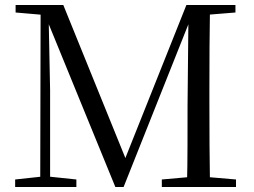

<svg xmlns="http://www.w3.org/2000/svg" viewBox="-20 -748 1015 768"><path d="M40.6 0V-30.1L151.9 -42.1H171.2L285.5 -30.1V0ZM42.4 -698V-728H179.8V-686.9H170.9ZM140.9 0 142.5 -728H173.6L180.4 -387.1V0ZM441.4 0 157 -695.3H151.6V-728H233.2L491.8 -90.5H470.1L476.4 -103.2L725.6 -728H764.6V-695.3H751.6L741 -669.7L474.4 0ZM627.3 0V-30.1L763.8 -42.1H784.1L924 -30.1V0ZM727.7 0Q730 -84.1 730 -166.7Q730 -249.3 730.2 -325.4L734.2 -728H820Q818.6 -645 818.1 -560.5Q817.6 -476.1 817.6 -391.1V-336.8Q817.6 -251.7 818.1 -167.7Q818.6 -83.6 820 0ZM773.7 -686.9V-728H921.8V-698L784.4 -686.9Z"/></svg>

Font: Noto Serif SC ExtraLight
Style: Regular
Weight: 200
Designer: Ryoko NISHIZUKA 西塚涼子 (kana & ideographs); Frank Grießhammer (Latin, Greek & Cyrillic); Wenlong ZHANG 张文龙 (bopomofo); San
Foundry: Adobe
Version: Version 2.002-H1;hotconv 1.1.0;makeotfexe 2.6.0